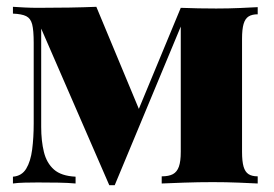

<svg xmlns="http://www.w3.org/2000/svg" viewBox="-20 -539 805 564"><path d="M737 -518V-497Q720 -497 710 -490.5Q700 -484 695.5 -468.5Q691 -453 691 -425V-93Q691 -65 695.5 -49.5Q700 -34 710 -27.5Q720 -21 737 -21V0Q718 -1 681 -2.5Q644 -4 605 -4Q563 -4 520 -2.5Q477 -1 455 0V-21Q476 -21 488 -27.5Q500 -34 505.5 -49.5Q511 -65 511 -93V-461L317 5H301L101 -455V-166Q101 -125 109 -92.5Q117 -60 138.5 -41Q160 -22 202 -20V0Q180 -2 151.5 -2.5Q123 -3 91 -3Q72 -3 52 -2.5Q32 -2 18 0V-20Q44 -22 57 -43.5Q70 -65 74.5 -100Q79 -135 79 -176V-413Q79 -450 74.5 -467.5Q70 -485 57 -491.5Q44 -498 18 -499V-519Q32 -518 52 -517Q72 -516 91 -516Q190 -516 263 -519L395 -202L343 -111L511 -516Q534 -515 563 -514.5Q592 -514 615 -514Q651 -514 685.5 -515.5Q720 -517 737 -518Z"/></svg>

Font: Playfair Display Black
Style: Regular
Weight: 900
Designer: Claus Eggers Sørensen
Foundry: Claus Eggers Sørensen
Version: Version 1.203